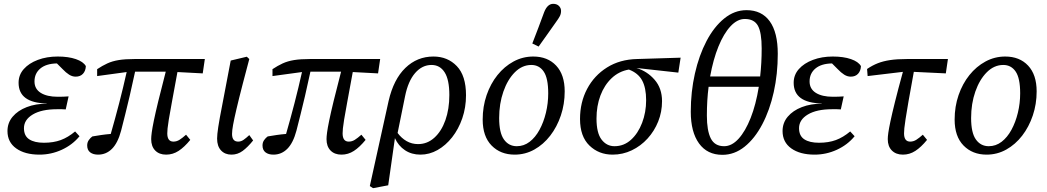

<svg xmlns="http://www.w3.org/2000/svg" viewBox="-20 -794 5464 1002"><path d="M186 13Q110 13 64.5 -19.5Q19 -52 19 -110Q19 -153 46 -185Q73 -217 119.5 -235Q166 -253 225 -253L224 -254Q77 -257 77 -362Q77 -403 104 -433.5Q131 -464 177.5 -481.5Q224 -499 281 -499Q337 -499 376 -485.5Q415 -472 428 -449Q427 -424 413 -409Q399 -394 375 -394Q357 -394 340.5 -404.5Q324 -415 307 -433L277 -463Q221 -462 190.5 -436.5Q160 -411 160 -369Q160 -330 192.5 -309.5Q225 -289 282 -289Q302 -289 311.5 -289.5Q321 -290 338 -291L323 -223Q314 -224 303 -224Q292 -224 278 -224Q197 -224 151 -196.5Q105 -169 105 -125Q105 -85 132.5 -67Q160 -49 209 -49Q259 -49 297 -63Q335 -77 372 -108L395 -83Q358 -38 302.5 -12.5Q247 13 186 13Z M487 -397V-433Q514 -451 540 -463Q566 -475 599.5 -480.5Q633 -486 683 -486H1049L1038 -411L906 -418Q888 -319 877 -260.5Q866 -202 861 -170.5Q856 -139 854.5 -124Q853 -109 853 -98Q853 -55 885 -55Q902 -55 917 -64.5Q932 -74 951 -91L973 -64Q942 -26 912 -6.5Q882 13 847 13Q811 13 790 -8.5Q769 -30 769 -68Q769 -81 772 -103.5Q775 -126 783 -165Q791 -204 806 -266Q821 -328 845 -420H685Q669 -345 656.5 -292Q644 -239 633.5 -197Q623 -155 612 -112Q595 -48 564.5 -17.5Q534 13 492 13Q466 13 450.5 1Q435 -11 435 -35Q435 -51 443.5 -63Q452 -75 462 -82Q485 -86 509 -89.5Q533 -93 558 -95Q581 -175 602 -256Q623 -337 641 -418Z M1188 13Q1154 13 1133.5 -9Q1113 -31 1113 -71Q1113 -91 1119 -131Q1125 -171 1140 -247L1184 -478L1268 -498L1281 -486L1247 -357Q1226 -276 1214 -224.5Q1202 -173 1196.5 -143Q1191 -113 1191 -95Q1191 -55 1223 -55Q1238 -55 1251.5 -64.5Q1265 -74 1281 -89L1301 -61Q1273 -26 1246.5 -6.5Q1220 13 1188 13Z M1402 -397V-433Q1429 -451 1455 -463Q1481 -475 1514.5 -480.5Q1548 -486 1598 -486H1964L1953 -411L1821 -418Q1803 -319 1792 -260.5Q1781 -202 1776 -170.5Q1771 -139 1769.5 -124Q1768 -109 1768 -98Q1768 -55 1800 -55Q1817 -55 1832 -64.5Q1847 -74 1866 -91L1888 -64Q1857 -26 1827 -6.5Q1797 13 1762 13Q1726 13 1705 -8.5Q1684 -30 1684 -68Q1684 -81 1687 -103.5Q1690 -126 1698 -165Q1706 -204 1721 -266Q1736 -328 1760 -420H1600Q1584 -345 1571.5 -292Q1559 -239 1548.5 -197Q1538 -155 1527 -112Q1510 -48 1479.5 -17.5Q1449 13 1407 13Q1381 13 1365.5 1Q1350 -11 1350 -35Q1350 -51 1358.5 -63Q1367 -75 1377 -82Q1400 -86 1424 -89.5Q1448 -93 1473 -95Q1496 -175 1517 -256Q1538 -337 1556 -418Z M2094 -292 2055 -100Q2075 -73 2102 -57.5Q2129 -42 2162 -42Q2210 -42 2247 -75.5Q2284 -109 2304.5 -167Q2325 -225 2325 -298Q2325 -378 2300.5 -416.5Q2276 -455 2232 -455Q2183 -455 2146.5 -413Q2110 -371 2094 -292ZM1927 188 1910 177 2008 -267Q2034 -380 2095.5 -439.5Q2157 -499 2242 -499Q2316 -499 2364 -449Q2412 -399 2412 -297Q2412 -233 2392.5 -176.5Q2373 -120 2339.5 -77.5Q2306 -35 2263.5 -11Q2221 13 2174 13Q2128 13 2093.5 -10Q2059 -33 2041 -73L2006 173Z M2666 13Q2592 13 2545.5 -34.5Q2499 -82 2499 -170Q2499 -238 2519.5 -297.5Q2540 -357 2576 -402Q2612 -447 2660 -473Q2708 -499 2763 -499Q2838 -499 2882.5 -451.5Q2927 -404 2927 -317Q2927 -251 2907 -191.5Q2887 -132 2851.5 -86Q2816 -40 2768.5 -13.5Q2721 13 2666 13ZM2677 -31Q2714 -31 2744 -54Q2774 -77 2795.5 -116.5Q2817 -156 2829 -205.5Q2841 -255 2841 -307Q2841 -386 2817.5 -420.5Q2794 -455 2753 -455Q2705 -455 2667 -417Q2629 -379 2607 -316Q2585 -253 2585 -178Q2585 -101 2610 -66Q2635 -31 2677 -31ZM2758 -567Q2774 -608 2789.5 -649Q2805 -690 2820 -731Q2837 -774 2867 -774Q2886 -774 2897 -763Q2908 -752 2908 -737Q2908 -722 2901.5 -709.5Q2895 -697 2881 -678Q2859 -647 2836.5 -615Q2814 -583 2791 -551Z M3177 13Q3105 13 3056 -34.5Q3007 -82 3007 -173Q3007 -260 3044 -330Q3081 -400 3148 -442Q3215 -484 3305 -486L3532 -493L3520 -415L3303 -439H3302Q3358 -422 3396.5 -377.5Q3435 -333 3435 -266Q3435 -210 3415 -160Q3395 -110 3359.5 -71Q3324 -32 3277 -9.5Q3230 13 3177 13ZM3093 -175Q3093 -100 3119.5 -65.5Q3146 -31 3187 -31Q3236 -31 3273 -64.5Q3310 -98 3331 -153Q3352 -208 3352 -271Q3352 -336 3331 -374.5Q3310 -413 3262 -431Q3210 -422 3172 -386Q3134 -350 3113.5 -295.5Q3093 -241 3093 -175Z M3750 14Q3671 14 3628 -45.5Q3585 -105 3585 -211Q3585 -315 3606.5 -410Q3628 -505 3667 -579.5Q3706 -654 3759.5 -697.5Q3813 -741 3876 -741Q3955 -741 3997 -683Q4039 -625 4039 -513Q4039 -408 4018 -313.5Q3997 -219 3958 -145Q3919 -71 3866 -28.5Q3813 14 3750 14ZM3867 -695Q3828 -695 3792.5 -657Q3757 -619 3729.5 -551.5Q3702 -484 3686 -395H3947Q3951 -430 3953 -466.5Q3955 -503 3955 -541Q3955 -624 3935.5 -659.5Q3916 -695 3867 -695ZM3759 -31Q3799 -31 3834.5 -70Q3870 -109 3897.5 -178.5Q3925 -248 3940 -341H3678Q3669 -271 3669 -191Q3669 -112 3689.5 -71.5Q3710 -31 3759 -31Z M4231 13Q4155 13 4109.5 -19.5Q4064 -52 4064 -110Q4064 -153 4091 -185Q4118 -217 4164.5 -235Q4211 -253 4270 -253L4269 -254Q4122 -257 4122 -362Q4122 -403 4149 -433.5Q4176 -464 4222.5 -481.5Q4269 -499 4326 -499Q4382 -499 4421 -485.5Q4460 -472 4473 -449Q4472 -424 4458 -409Q4444 -394 4420 -394Q4402 -394 4385.5 -404.5Q4369 -415 4352 -433L4322 -463Q4266 -462 4235.5 -436.5Q4205 -411 4205 -369Q4205 -330 4237.5 -309.5Q4270 -289 4327 -289Q4347 -289 4356.5 -289.5Q4366 -290 4383 -291L4368 -223Q4359 -224 4348 -224Q4337 -224 4323 -224Q4242 -224 4196 -196.5Q4150 -169 4150 -125Q4150 -85 4177.5 -67Q4205 -49 4254 -49Q4304 -49 4342 -63Q4380 -77 4417 -108L4440 -83Q4403 -38 4347.5 -12.5Q4292 13 4231 13Z M4508 -397 4505 -434Q4533 -453 4561 -464Q4589 -475 4625.5 -480.5Q4662 -486 4714 -486H4927L4916 -411L4749 -419Q4731 -322 4721 -263.5Q4711 -205 4706 -173Q4701 -141 4699.5 -125Q4698 -109 4698 -98Q4698 -55 4730 -55Q4747 -55 4762 -64.5Q4777 -74 4796 -91L4818 -64Q4787 -26 4757 -6.5Q4727 13 4692 13Q4656 13 4634.5 -8.5Q4613 -30 4613 -68Q4613 -81 4616 -102Q4619 -123 4627 -161Q4635 -199 4650.5 -261.5Q4666 -324 4692 -419Z M5129 13Q5055 13 5008.5 -34.5Q4962 -82 4962 -170Q4962 -238 4982.5 -297.5Q5003 -357 5039 -402Q5075 -447 5123 -473Q5171 -499 5226 -499Q5301 -499 5345.5 -451.5Q5390 -404 5390 -317Q5390 -251 5370 -191.5Q5350 -132 5314.5 -86Q5279 -40 5231.5 -13.5Q5184 13 5129 13ZM5140 -31Q5177 -31 5207 -54Q5237 -77 5258.5 -116.5Q5280 -156 5292 -205.5Q5304 -255 5304 -307Q5304 -386 5280.5 -420.5Q5257 -455 5216 -455Q5168 -455 5130 -417Q5092 -379 5070 -316Q5048 -253 5048 -178Q5048 -101 5073 -66Q5098 -31 5140 -31Z"/></svg>

Font: Source Serif 4 SmText
Style: Italic
Weight: 400
Italic angle: -12°
Designer: Frank Grießhammer
Foundry: Adobe
Version: Version 4.005;hotconv 1.1.0;makeotfexe 2.6.0